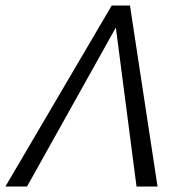

<svg xmlns="http://www.w3.org/2000/svg" viewBox="-21 -678 673 698"><path d="M-1.3 0 385.2 -658H451.5L551.7 0H475.3L395 -617.5H422.3L77.3 0Z"/></svg>

Font: Ysabeau
Style: Bold Italic
Weight: 700
Italic angle: -12°
Designer: Christian Thalmann (Catharsis Fonts)
Version: Version 2.002